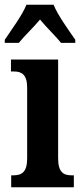

<svg xmlns="http://www.w3.org/2000/svg" viewBox="-34 -786 345 806"><path d="M-14 -619V-606H45C67 -634 108 -672 134 -704C158 -674 204 -630 222 -606H282V-619C256 -657 209 -721 191 -766H77C59 -721 11 -657 -14 -619ZM13 0H276V-50H267C232 -50 210 -63 210 -122V-536H12V-486H24C57 -486 80 -473 80 -418V-121C80 -63 57 -50 22 -50H13Z"/></svg>

Font: Noto Serif Devanagari ExtraCondensed
Style: Bold
Weight: 700
Width: 2
Designer: Universal Thirst, Indian Type Foundry and the Monotype Design Team
Foundry: Monotype Imaging Inc.
Version: Version 2.004